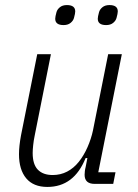

<svg xmlns="http://www.w3.org/2000/svg" viewBox="-20 -726 544 758"><path d="M181 -512 117 -191Q113 -172 111 -153Q109 -134 109 -122Q109 -77 129.5 -56Q150 -35 188 -35Q219 -35 245 -48.5Q271 -62 291 -87Q311 -112 325.5 -145Q340 -178 347 -211L407 -512H461L368 -46H436L427 0H354Q314 0 314 -36Q314 -42 315 -50.5Q316 -59 318 -66L325 -102H318Q272 12 167 12Q112 12 83.5 -22Q55 -56 55 -117Q55 -149 63 -192L127 -512ZM231 -627Q198 -627 198 -652Q198 -660 203 -678Q206 -689 216.5 -697.5Q227 -706 244 -706Q277 -706 277 -681Q277 -673 272 -655Q269 -644 258.5 -635.5Q248 -627 231 -627ZM399 -627Q366 -627 366 -652Q366 -660 371 -678Q374 -689 384.5 -697.5Q395 -706 412 -706Q445 -706 445 -681Q445 -673 440 -655Q437 -644 426.5 -635.5Q416 -627 399 -627Z"/></svg>

Font: IBM Plex Sans Cond Light
Style: Italic
Weight: 300
Width: 3
Italic angle: -11°
Designer: Mike Abbink, Paul van der Laan, Pieter van Rosmalen
Foundry: Bold Monday
Version: Version 1.3